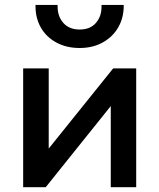

<svg xmlns="http://www.w3.org/2000/svg" viewBox="-20 -780 664 800"><path d="M76.5 0V-495H183V-161L451.5 -495H547.5V0H441.5V-338L170.5 0ZM312 -580Q256.5 -580 214.5 -603Q172.5 -626 150.2 -665.2Q128 -704.5 128 -753Q128 -756.5 128 -759.5H220Q220 -756 220 -753Q220 -711.5 244.2 -684.2Q268.5 -657 312 -657Q355.5 -657 379.2 -684Q403 -711 403 -751.5Q403 -755.5 403 -759.5H495.5Q495.5 -757.5 495.5 -755Q495.5 -706 472.8 -666.2Q450 -626.5 408.2 -603.2Q366.5 -580 312 -580Z"/></svg>

Font: Geologica EX
Style: Regular
Weight: 400
Designer: Sindre Bremnes, Frode Helland
Foundry: Monokrom Skriftforlag AS
Version: Version 1.010;gftools[0.9.28]